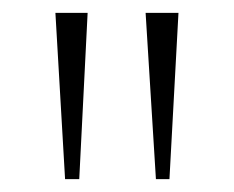

<svg xmlns="http://www.w3.org/2000/svg" viewBox="-20 -734 363 298"><path d="M81 -456H103L116 -714H66ZM222 -456H243L257 -714H206Z"/></svg>

Font: Kathrein 37 Thin Condensed
Style: Regular
Weight: 250
Width: 3
Designer: Lazydogs Typefoundry, based on Open Sans by Ascender Corporation
Foundry: Lazydogs Typefoundry
Version: Version 1.003;PS 001.003;hotconv 1.0.88;makeotf.lib2.5.64775